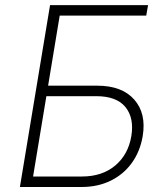

<svg xmlns="http://www.w3.org/2000/svg" viewBox="-20 -748 672 768"><path d="M59.6 0 180.2 -727.5H572.3L564.9 -685.5H218.8L172.4 -405.3H368.7Q467.8 -405.3 516.8 -349.9Q565.9 -294.4 550.8 -203.6Q540.5 -142.6 507.6 -96.7Q474.6 -50.8 423.1 -25.4Q371.6 0 305.7 0ZM112.3 -42H308.1Q388.7 -42 440.9 -85.9Q493.2 -129.9 505.4 -204.1Q517.1 -276.4 481.7 -319.8Q446.3 -363.3 365.2 -363.3H165.5Z"/></svg>

Font: Inter ExtraLight
Style: Italic
Weight: 250
Italic angle: -9.3988°
Designer: Rasmus Andersson
Foundry: rsms
Version: Version 4.001;git-66647c0bb